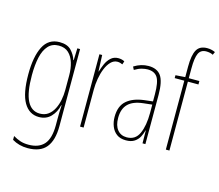

<svg xmlns="http://www.w3.org/2000/svg" viewBox="-133 -937 1540 1351"><g transform="rotate(15 637.0 -261.5)"><path d="M202 -537Q258 -537 286.5 -507Q315 -477 326 -440H329L332 -527H352V35Q352 138 309.5 190Q267 242 175 242Q112 242 62 212V184Q89 200 115 208.5Q141 217 175 217Q250 217 288 174Q326 131 326 35V-12Q326 -35 326.5 -57.5Q327 -80 329 -111H326Q315 -60 281.5 -25Q248 10 195 10Q124 10 85 -56.5Q46 -123 46 -262Q46 -390 83 -463.5Q120 -537 202 -537ZM202 -512Q155 -512 126 -480.5Q97 -449 84.5 -393Q72 -337 72 -262Q72 -135 103 -75Q134 -15 195 -15Q231 -15 256 -33.5Q281 -52 296.5 -82.5Q312 -113 319 -149Q326 -185 326 -221V-329Q326 -378 313.5 -419.5Q301 -461 274 -486.5Q247 -512 202 -512Z M630 -535Q640 -535 652.5 -532.5Q665 -530 675 -524L667 -500Q661 -503 651 -506Q641 -509 630 -509Q603 -509 582 -487.5Q561 -466 547 -431.5Q533 -397 526 -356.5Q519 -316 519 -277V0H493V-527H513L518 -409H520Q528 -436 540.5 -465Q553 -494 575 -514.5Q597 -535 630 -535Z M849 -537Q912 -537 940.5 -496.5Q969 -456 969 -358V0H948L947 -93H945Q939 -68 926.5 -44.5Q914 -21 890.5 -5.5Q867 10 829 10Q787 10 761 -9.5Q735 -29 722.5 -61Q710 -93 710 -129Q710 -208 755 -247.5Q800 -287 882 -297L943 -304V-355Q943 -445 921 -478.5Q899 -512 849 -512Q831 -512 807 -506Q783 -500 755 -483L744 -505Q795 -537 849 -537ZM881 -274Q807 -266 771.5 -230.5Q736 -195 736 -129Q736 -73 761 -42.5Q786 -12 829 -12Q892 -12 918 -70Q944 -128 944 -220V-281Z M1221 -502H1144V0H1118V-502H1048V-523L1118 -528V-605Q1118 -688 1139.5 -726.5Q1161 -765 1216 -765Q1234 -765 1249 -761Q1264 -757 1274 -752L1264 -730Q1253 -736 1240 -738.5Q1227 -741 1215 -741Q1175 -741 1159.5 -708Q1144 -675 1144 -598V-527H1221Z"/></g></svg>

Font: Noto Sans Sinhala UI ExtraCondensed Thin
Style: Regular
Weight: 100
Width: 2
Designer: Jelle Bosma - Monotype Design Team
Foundry: Monotype Imaging Inc.
Version: Version 2.006; ttfautohint (v1.8.4.7-5d5b)